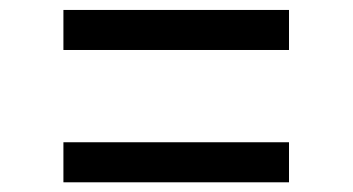

<svg xmlns="http://www.w3.org/2000/svg" viewBox="-20 -501 709 386"><path d="M561 -481V-400.5H107.5V-481ZM561 -215V-134.5H107.5V-215Z"/></svg>

Font: Merriweather 60pt Black
Style: Regular
Weight: 900
Version: Version 2.100